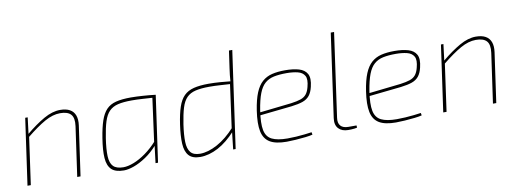

<svg xmlns="http://www.w3.org/2000/svg" viewBox="-58 -1028 3693 1369"><g transform="rotate(-10 1788.5 -344.0)"><path d="M374 -492Q417 -492 444 -477Q471 -462 482 -432.5Q493 -403 487 -360L436 0H412L463 -359Q471 -418 448 -443.5Q425 -469 370 -469Q317 -469 258.5 -436Q200 -403 121 -339L122 -362Q193 -421 255.5 -456.5Q318 -492 374 -492ZM138 -480 123 -360 124 -342 76 0H52L120 -480Z M886 -492Q908 -492 929.5 -491Q951 -490 973.5 -488.5Q996 -487 1018.5 -485Q1041 -483 1065 -480L1055 -462Q1001 -465 964.5 -467.5Q928 -470 889 -470Q828 -470 789 -460.5Q750 -451 725.5 -426Q701 -401 686.5 -355.5Q672 -310 661 -238Q649 -159 651 -108.5Q653 -58 676 -34.5Q699 -11 749 -11Q782 -11 824.5 -27.5Q867 -44 912.5 -76.5Q958 -109 999 -155V-128Q957 -80 910.5 -49Q864 -18 822 -3Q780 12 749 12Q688 12 659.5 -15.5Q631 -43 627 -99Q623 -155 637 -242Q649 -317 665.5 -365.5Q682 -414 708.5 -442Q735 -470 778 -481Q821 -492 886 -492ZM1040 -480H1065L997 0H979L994 -122L992 -126Z M1450 -492Q1491 -492 1535.5 -488.5Q1580 -485 1627 -480L1617 -462Q1563 -465 1526.5 -467.5Q1490 -470 1452 -470Q1391 -470 1351 -460.5Q1311 -451 1286.5 -426Q1262 -401 1248 -355.5Q1234 -310 1223 -238Q1212 -163 1213.5 -112.5Q1215 -62 1236 -36.5Q1257 -11 1304 -11Q1362 -11 1430 -48Q1498 -85 1561 -155V-128Q1530 -94 1497.5 -67.5Q1465 -41 1432 -23.5Q1399 -6 1366 3Q1333 12 1302 12Q1245 12 1219 -17.5Q1193 -47 1190 -103.5Q1187 -160 1199 -242Q1210 -317 1226.5 -366Q1243 -415 1270.5 -442.5Q1298 -470 1341.5 -481Q1385 -492 1450 -492ZM1658 -700 1559 0H1541L1556 -133L1555 -137L1600 -464L1606 -481Q1608 -507 1610 -527.5Q1612 -548 1616 -574L1634 -700Z M2003 -492Q2061 -492 2102.5 -480Q2144 -468 2161.5 -436.5Q2179 -405 2164 -344Q2155 -305 2136.5 -282Q2118 -259 2086.5 -248Q2055 -237 2005 -231L1762 -205L1765 -226L2006 -253Q2050 -259 2076 -268Q2102 -277 2117 -295.5Q2132 -314 2140 -346Q2155 -401 2140 -427Q2125 -453 2090 -461.5Q2055 -470 2010 -470Q1957 -470 1918.5 -462Q1880 -454 1853 -430.5Q1826 -407 1808.5 -361.5Q1791 -316 1779 -241Q1765 -149 1775 -99Q1785 -49 1825 -29.5Q1865 -10 1937 -10Q1966 -10 1999 -12Q2032 -14 2062 -17.5Q2092 -21 2113 -24L2116 -6Q2098 -1 2063.5 3Q2029 7 1991.5 9.5Q1954 12 1927 12Q1848 12 1806 -13.5Q1764 -39 1752.5 -95Q1741 -151 1755 -244Q1767 -322 1787 -370.5Q1807 -419 1837 -445.5Q1867 -472 1908 -482Q1949 -492 2003 -492Z M2395 -700 2310 -95Q2304 -56 2322 -36Q2340 -16 2378 -16H2437L2438 0Q2432 2 2420 3.5Q2408 5 2395.5 5.5Q2383 6 2374 6Q2328 6 2303.5 -20.5Q2279 -47 2286 -96L2371 -700Z M2794 -492Q2852 -492 2893.5 -480Q2935 -468 2952.5 -436.5Q2970 -405 2955 -344Q2946 -305 2927.5 -282Q2909 -259 2877.5 -248Q2846 -237 2796 -231L2553 -205L2556 -226L2797 -253Q2841 -259 2867 -268Q2893 -277 2908 -295.5Q2923 -314 2931 -346Q2946 -401 2931 -427Q2916 -453 2881 -461.5Q2846 -470 2801 -470Q2748 -470 2709.5 -462Q2671 -454 2644 -430.5Q2617 -407 2599.5 -361.5Q2582 -316 2570 -241Q2556 -149 2566 -99Q2576 -49 2616 -29.5Q2656 -10 2728 -10Q2757 -10 2790 -12Q2823 -14 2853 -17.5Q2883 -21 2904 -24L2907 -6Q2889 -1 2854.5 3Q2820 7 2782.5 9.5Q2745 12 2718 12Q2639 12 2597 -13.5Q2555 -39 2543.5 -95Q2532 -151 2546 -244Q2558 -322 2578 -370.5Q2598 -419 2628 -445.5Q2658 -472 2699 -482Q2740 -492 2794 -492Z M3384 -492Q3427 -492 3454 -477Q3481 -462 3492 -432.5Q3503 -403 3497 -360L3446 0H3422L3473 -359Q3481 -418 3458 -443.5Q3435 -469 3380 -469Q3327 -469 3268.5 -436Q3210 -403 3131 -339L3132 -362Q3203 -421 3265.5 -456.5Q3328 -492 3384 -492ZM3148 -480 3133 -360 3134 -342 3086 0H3062L3130 -480Z"/></g></svg>

Font: Exo 2 Thin
Style: Italic
Weight: 250
Italic angle: -8°
Designer: Natanael Gama
Foundry: Natanael Gama
Version: Version 2.010